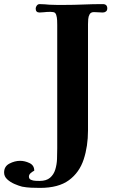

<svg xmlns="http://www.w3.org/2000/svg" viewBox="-97 -755 573 936"><path d="M426 -714Q426 -704 419.5 -699Q413 -694 404 -694Q394 -694 383 -695Q372 -696 361 -696Q346 -696 340 -685.5Q334 -675 333 -661.5Q332 -648 332 -637V-119Q332 -42 311 22Q290 86 239 123.5Q188 161 98 161Q76 161 54 160Q32 159 11 155Q-5 151 -26 142Q-47 133 -62 119Q-77 105 -77 86Q-77 56 -51 42.5Q-25 29 1 29Q24 29 47 40Q70 51 70 77Q62 81 53 88.5Q44 96 44 106Q44 117 54 121.5Q64 126 76.5 126.5Q89 127 96 127Q129 127 147 111.5Q165 96 172.5 71.5Q180 47 181 20Q182 -7 182 -31V-633Q182 -641 181.5 -655.5Q181 -670 177 -682.5Q173 -695 162 -696Q157 -697 151.5 -697Q146 -697 141 -697Q130 -697 118.5 -695.5Q107 -694 96 -694Q77 -694 77 -713Q77 -721 82.5 -728Q88 -735 96 -735Q108 -735 120.5 -734Q133 -733 145 -732Q163 -731 181 -731Q199 -731 216 -731Q263 -731 310 -733Q357 -735 404 -735Q426 -735 426 -714Z"/></svg>

Font: l_WÎãfOS
Style: ^8Ä
Weight: 700
Designer: LiuPeng
Version: Version 1.3